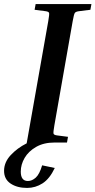

<svg xmlns="http://www.w3.org/2000/svg" viewBox="-60 -700 469 943"><path d="M209 125Q184 178 149 200.5Q114 223 73 223Q24 223 -8 201.5Q-40 180 -40 139Q-40 97 -7.5 62Q25 27 71 4L177 -596Q183 -630 181 -636.5Q179 -643 164 -645L110 -652L115 -680H389L384 -652L328 -645Q312 -643 307.5 -636.5Q303 -630 297 -596L207 -84Q201 -50 203 -43.5Q205 -37 220 -35L274 -28L269 0H208Q155 0 117.5 21.5Q80 43 61 75.5Q42 108 42 143Q42 189 77 189Q97 189 115.5 172.5Q134 156 147 112Z"/></svg>

Font: Inria Serif
Style: Bold Italic
Weight: 700
Italic angle: -10°
Designer: Black Foundry Team
Foundry: Black Foundry
Version: Version 1.000; ttfautohint (v1.8.3)